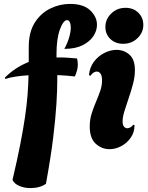

<svg xmlns="http://www.w3.org/2000/svg" viewBox="-20 -759 757 982"><path d="M135 203Q106 203 80 192.5Q54 182 44 161Q68 59 83.5 -20Q99 -99 108 -161Q117 -223 121 -274.5Q125 -326 126 -374Q92 -372 61 -367.5Q30 -363 7 -355L5 -362Q34 -391 65 -410.5Q96 -430 127 -442V-518Q127 -595 158 -643.5Q189 -692 237.5 -715.5Q286 -739 338 -739Q407 -739 441.5 -706Q476 -673 476 -632Q476 -602 457.5 -574Q439 -546 402 -527.5Q365 -509 309 -509Q325 -538 333.5 -567Q342 -596 342 -618Q342 -635 337 -645.5Q332 -656 323 -656Q304 -656 286.5 -608.5Q269 -561 269 -484V-465Q298 -466 324.5 -464Q351 -462 374 -460Q376 -453 377 -445Q378 -437 378 -429Q378 -414 374 -399Q370 -384 363 -368Q345 -370 322 -372Q299 -374 273 -375V-353Q273 -298 268.5 -226Q264 -154 252 -55Q240 44 215 181Q184 203 135 203ZM610 -535Q570 -535 544.5 -559.5Q519 -584 519 -621Q519 -661 549 -690Q579 -719 622 -719Q662 -719 687.5 -694Q713 -669 713 -632Q713 -592 683 -563.5Q653 -535 610 -535ZM540 4Q501 4 470 -23.5Q439 -51 439 -112Q439 -147 448.5 -177.5Q458 -208 470.5 -237Q483 -266 492.5 -293.5Q502 -321 502 -348Q502 -372 494 -382.5Q486 -393 475 -393Q458 -393 442 -371L435 -375Q439 -415 460.5 -443.5Q482 -472 513.5 -488Q545 -504 576 -504Q614 -504 642 -479.5Q670 -455 670 -400Q670 -367 660.5 -330.5Q651 -294 638.5 -258Q626 -222 616.5 -191Q607 -160 607 -138Q607 -119 614.5 -111Q622 -103 631 -103Q640 -103 648.5 -108.5Q657 -114 661 -121L668 -119Q668 -82 648.5 -54.5Q629 -27 600 -11.5Q571 4 540 4Z"/></svg>

Font: Agbalumo
Style: Regular
Weight: 400
Designer: Raphael Alegbeleye
Foundry: Sorkin Type Co.
Version: Version 1.000; ttfautohint (v1.8.4)